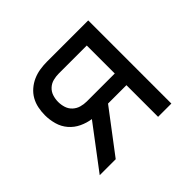

<svg xmlns="http://www.w3.org/2000/svg" viewBox="-124 -684 849 849"><g transform="rotate(-45 300.0 -260.0)"><path d="M164 0H64L215 -200Q187 -204 160.5 -216.5Q134 -229 115 -251Q96 -273 88 -301.5Q80 -330 80 -359Q80 -381 84.5 -403.5Q89 -426 100 -445.5Q111 -465 128.5 -480Q146 -495 166.5 -504Q187 -513 209.5 -516.5Q232 -520 254 -520H512V0H429V-198H314ZM254 -271H429V-446H254Q236 -446 218.5 -441.5Q201 -437 187.5 -424.5Q174 -412 168.5 -394.5Q163 -377 163 -359Q163 -341 168.5 -323.5Q174 -306 187.5 -293.5Q201 -281 218.5 -276Q236 -271 254 -271Z"/></g></svg>

Font: Iosevka Extended
Style: Regular
Weight: 400
Width: 7
Monospace: yes
Designer: Belleve Invis
Foundry: Belleve Invis
Version: Version 32.5.0; ttfautohint (v1.8.4)